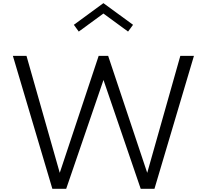

<svg xmlns="http://www.w3.org/2000/svg" viewBox="-20 -1172 1284 1192"><path d="M622 -1088 775 -976 806 -1018 622 -1152.5 438.5 -1018 469 -976ZM391 0 622.5 -675.5 853.5 0H939L1184 -825H1099.5L894 -99L651.5 -825H592.5L351 -99L144.5 -825H60L305 0Z"/></svg>

Font: Spartan
Style: Regular
Weight: 400
Designer: Matt Bailey, Mirko Velimirovic
Foundry: Matt Bailey
Version: Version 1.003